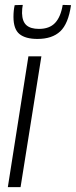

<svg xmlns="http://www.w3.org/2000/svg" viewBox="-20 -764 310 784"><path d="M64 0H12L96 -534H149ZM133 -605Q84 -605 59.5 -625Q35 -645 35 -695Q35 -722 40 -743L73 -744Q70 -730 70 -710Q71 -676 88 -661Q105 -646 139 -646Q182 -646 205 -670.5Q228 -695 236 -744L270 -743Q259 -667 226 -636Q193 -605 133 -605Z"/></svg>

Font: Georama SemiCondensed Light
Style: Italic
Weight: 300
Width: 4
Italic angle: -9°
Designer: Jean-Baptiste Levee
Foundry: Production Type
Version: Version 1.000